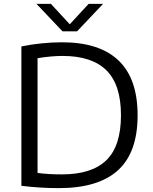

<svg xmlns="http://www.w3.org/2000/svg" viewBox="-20 -966 788 992"><path d="M90.5 -6V-726Q140 -736.5 194.8 -742Q249.5 -747.5 300.5 -747.5Q494 -747.5 592.5 -653.5Q691 -559.5 691 -370Q691 -178.5 589.5 -86.2Q488 6 283.5 6Q187 6 90.5 -6ZM605 -370.5Q605 -528 530 -602.5Q455 -677 303 -677Q247 -677 174 -665.5V-72.5Q229 -65 300 -65Q454.5 -65 529.8 -138.5Q605 -212 605 -370.5ZM438 -946H512.5L378 -804H303L168.5 -946H243L340.5 -840.5Z"/></svg>

Font: Encode Sans Semi Expanded
Style: Regular
Weight: 400
Width: 6
Designer: Multiple Designers
Foundry: Impallari Type
Version: Version 2.000